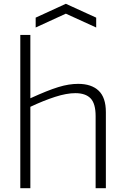

<svg xmlns="http://www.w3.org/2000/svg" viewBox="-20 -992 661 1012"><path d="M168 -899 327 -972 487 -899V-847L327 -920L168 -847ZM87 -808H140V-474Q186 -495 222 -509.5Q258 -524 287.5 -533Q317 -542 342.5 -546Q368 -550 392 -550Q462 -550 500 -514Q538 -478 538 -401V0H484V-380Q484 -446 457.5 -473.5Q431 -501 377 -501Q331 -501 270.5 -481.5Q210 -462 140 -429V0H87Z"/></svg>

Font: Encode Sans Wide
Style: ExtraLight
Weight: 200
Designer: Pablo Impallari, Andres Torresi
Foundry: Pablo Impallari, Andres Torresi
Version: Version 1.000; ttfautohint (v1.00) -l 8 -r 50 -G 200 -x 14 -